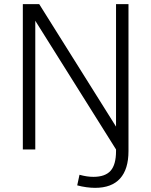

<svg xmlns="http://www.w3.org/2000/svg" viewBox="-20 -720 729 925"><path d="M438 185Q419 185 396.5 182Q374 179 352 173L363 122Q381 127 397.5 129.5Q414 132 430 132Q487 132 513 102.5Q539 73 539 8V0L150 -620V0H90V-700H169L539 -110V-700H599V8Q599 95 558.5 140Q518 185 438 185Z"/></svg>

Font: Pathway Extreme 8pt Thin
Style: Regular
Weight: 100
Designer: Eduardo Rodriguez Tunni
Foundry: Eduardo Rodriguez Tunni
Version: Version 1.000